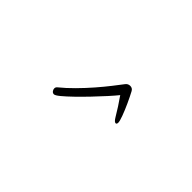

<svg xmlns="http://www.w3.org/2000/svg" viewBox="-13 -858 1027 1027"><g transform="rotate(-45 500.0 -345.0)"><path d="M595 -256Q575 -272 544 -300Q513 -328 479 -360.5Q445 -393 415 -424Q385 -455 366 -478Q347 -501 347 -510Q347 -519 354.5 -525Q362 -531 371 -531Q380 -531 386 -524Q416 -487 453.5 -450Q491 -413 529 -380Q567 -347 600.5 -321Q634 -295 655 -279Q668 -269 668 -253Q668 -236 653 -228Q627 -214 591 -197.5Q555 -181 525 -170Q495 -159 484 -159Q471 -159 471 -167Q471 -177 493 -190Q544 -220 595 -256Z"/></g></svg>

Font: Moon Stars Kai HW Light
Style: Regular
Weight: 300
Designer: GuiWonder
Version: Version 1.101